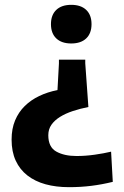

<svg xmlns="http://www.w3.org/2000/svg" viewBox="-20 -567 515 795"><path d="M333 -305 346 -124Q311 -117 281 -107Q251 -97 228.5 -83Q206 -69 193 -50.5Q180 -32 180 -7Q180 42 213 60.5Q246 79 297 79Q334 79 372.5 73.5Q411 68 440 61L447 186Q402 197 358 202.5Q314 208 266 208Q212 208 168.5 196Q125 184 93.5 159.5Q62 135 45 98Q28 61 28 11Q28 -34 42.5 -68.5Q57 -103 82.5 -128Q108 -153 142.5 -169.5Q177 -186 218 -194L224 -304V-320H333ZM275 -547Q315 -547 337 -526Q359 -505 359 -467Q359 -429 337 -408Q315 -387 275 -387Q235 -387 213 -408Q191 -429 191 -467Q191 -505 213 -526Q235 -547 275 -547Z"/></svg>

Font: Encode Sans Normal
Style: Bold
Weight: 700
Designer: Pablo Impallari, Andres Torresi
Foundry: Pablo Impallari, Andres Torresi
Version: Version 1.000; ttfautohint (v1.00) -l 8 -r 50 -G 200 -x 14 -